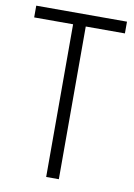

<svg xmlns="http://www.w3.org/2000/svg" viewBox="-82 -767 574 821"><g transform="rotate(10 205.0 -357.0)"><path d="M232 0H177V-663H8V-714H402V-663H232Z"/></g></svg>

Font: Noto Sans Lao UI Cond Light
Style: Regular
Weight: 300
Width: 3
Designer: Monotype Design Team
Foundry: Monotype Imaging Inc.
Version: Version 2.000; ttfautohint (v1.8.4.7-5d5b)